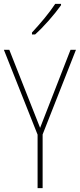

<svg xmlns="http://www.w3.org/2000/svg" viewBox="-20 -971 412 991"><path d="M295 -944V-951H265C232 -901 190 -852 145 -803V-793H161C205 -832 261 -896 295 -944ZM187 -311 28 -714H0L174 -276V0H200V-277L372 -714H344Z"/></svg>

Font: Noto Sans Sinhala Condensed Thin
Style: Regular
Weight: 100
Width: 3
Designer: Jelle Bosma - Monotype Design Team
Foundry: Monotype Imaging Inc.
Version: Version 2.006